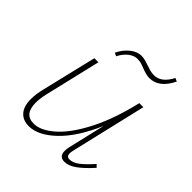

<svg xmlns="http://www.w3.org/2000/svg" viewBox="-167 -715 837 837"><g transform="rotate(45 251.5 -296.5)"><path d="M191 -481 176 -488Q192 -521 217 -541Q242 -561 268 -561Q287 -561 316 -550Q327 -546 340.5 -542.5Q354 -539 366 -539Q411 -539 441 -597L456 -590Q420 -516 361 -516Q341 -516 311 -528Q309 -529 295 -534Q281 -539 265 -539Q244 -539 224 -523Q204 -507 191 -481ZM475 -77Q439 -37 410.5 -16.5Q382 4 357 4Q324 4 324 -31Q324 -43 327 -56L367 -227Q318 -114 256 -55Q194 4 137 4Q101 4 80.5 -19Q60 -42 60 -87Q60 -116 69 -153L130 -408H155L95 -154Q86 -117 86 -91Q86 -19 144 -19Q188 -19 238 -63.5Q288 -108 333 -196Q378 -284 407 -408H432L350 -59Q347 -47 347 -39Q347 -19 365 -19Q386 -19 408.5 -36Q431 -53 463 -89Z"/></g></svg>

Font: Ysabeau Infant Extralight
Style: Italic
Weight: 200
Italic angle: -12°
Designer: Christian Thalmann (Catharsis Fonts)
Version: Version 0.003